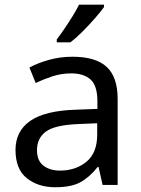

<svg xmlns="http://www.w3.org/2000/svg" viewBox="-20 -786 601 816"><path d="M288.1 -544.9Q386.2 -544.9 433.1 -502Q480 -459 480 -365.2V0H416L398.9 -76.2H395Q359.9 -32.2 321 -11.2Q282.2 9.8 214.8 9.8Q142.1 9.8 94 -28.6Q45.9 -66.9 45.9 -148.9Q45.9 -229 108.9 -272.5Q171.9 -315.9 303.2 -319.8L394 -323.2V-355Q394 -421.9 365 -448Q335.9 -474.1 283.2 -474.1Q241.2 -474.1 203.1 -461.7Q165 -449.2 131.8 -433.1L105 -499Q140.1 -518.1 188 -531.5Q235.8 -544.9 288.1 -544.9ZM393.1 -262.2 314 -258.8Q213.9 -254.9 175.5 -227.1Q137.2 -199.2 137.2 -147.9Q137.2 -103 164.6 -82Q191.9 -61 234.9 -61Q301.8 -61 347.4 -98.6Q393.1 -136.2 393.1 -213.9ZM421.9 -766.1V-755.9Q409.2 -737.8 384.5 -709.5Q359.9 -681.2 331.5 -652.6Q303.2 -624 278.8 -606H221.2V-618.2Q234.9 -636.2 252.9 -662.6Q271 -689 288.1 -716.6Q305.2 -744.1 315.9 -766.1Z"/></svg>

Font: Defago Noto Sans
Style: Regular
Weight: 400
Designer: John M. Durdin
Foundry: Lao IT Dev Co., Ltd.
Version: Version 1.000 2007 initial release